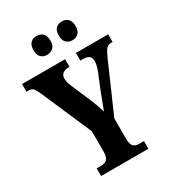

<svg xmlns="http://www.w3.org/2000/svg" viewBox="-217 -1035 1033 1150"><g transform="rotate(-30 299.0 -460.0)"><path d="M137 -53H165Q194 -53 208.5 -67Q223 -81 223 -121V-260L72 -608Q57 -641 47 -651Q37 -661 13 -661H2V-714H300V-661H294Q268 -661 253 -649Q238 -637 238 -616Q238 -590 251 -561L311 -421Q329 -380 345 -326Q354 -352 368 -387L388 -440L434 -553Q448 -590 448 -614Q448 -640 434.5 -650.5Q421 -661 391 -661H375V-714H598V-661H588Q566 -661 553.5 -646.5Q541 -632 520 -584L378 -259V-122Q378 -81 391.5 -67Q405 -53 429 -53H464V0H137ZM163 -854Q163 -889 179 -904.5Q195 -920 220 -920Q246 -920 263 -904.5Q280 -889 280 -854Q280 -821 262.5 -805.5Q245 -790 220 -790Q196 -790 179.5 -805.5Q163 -821 163 -854ZM338 -854Q338 -889 354 -904.5Q370 -920 397 -920Q421 -920 437.5 -904Q454 -888 454 -854Q454 -821 437 -805.5Q420 -790 397 -790Q371 -790 354.5 -805.5Q338 -821 338 -854Z"/></g></svg>

Font: Noto Serif CondExtraBold
Style: Regular
Weight: 800
Width: 3
Designer: Monotype Design Team
Foundry: Monotype Imaging Inc.
Version: Version 1.001